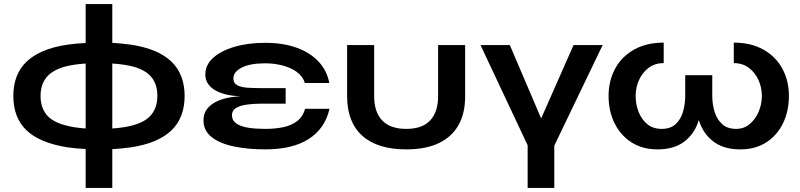

<svg xmlns="http://www.w3.org/2000/svg" viewBox="-20 -717 3906 937"><path d="M881 -249Q881 -196 865 -154Q849 -112 817 -81Q785 -50 735.5 -29Q686 -8 619 2Q577 8 528 11V200H398V10Q350 8 309 2Q241 -9 191.5 -29.5Q142 -50 109.5 -81Q77 -112 61 -154Q45 -196 45 -249Q45 -301 61 -343Q77 -385 109.5 -416Q142 -447 191.5 -468Q241 -489 309 -499Q350 -505 398 -507V-697H528V-508Q577 -505 619 -499Q686 -489 735.5 -468Q785 -447 817 -416Q849 -385 865 -343Q881 -301 881 -249ZM528 -90Q588 -94 630 -106Q692 -123 720 -159Q748 -195 748 -249Q748 -304 720 -339.5Q692 -375 630 -392Q588 -403 528 -407ZM178 -249Q178 -194 206 -158.5Q234 -123 297 -106Q339 -94 398 -90V-407Q339 -403 297 -392Q234 -374 206 -338.5Q178 -303 178 -249Z M1274 12Q1191 12 1122.5 -2Q1054 -16 1013.5 -47.5Q973 -79 973 -130Q973 -161 988.5 -182.5Q1004 -204 1030 -218Q1056 -232 1088.5 -239Q1121 -246 1155 -247Q1121 -248 1090 -254.5Q1059 -261 1034.5 -274Q1010 -287 996 -307Q982 -327 982 -354Q982 -400 1020 -434.5Q1058 -469 1124 -488.5Q1190 -508 1274 -508Q1362 -508 1428 -484Q1494 -460 1535 -416Q1576 -372 1587 -312H1468Q1457 -346 1427 -367Q1397 -388 1357 -398Q1317 -408 1274 -408Q1200 -408 1159.5 -387Q1119 -366 1119 -334Q1119 -311 1138 -301Q1157 -291 1187 -289Q1217 -287 1251 -287H1374V-211H1251Q1216 -211 1184 -206.5Q1152 -202 1132 -190Q1112 -178 1112 -155Q1112 -129 1134 -114Q1156 -99 1193 -93.5Q1230 -88 1274 -88Q1321 -88 1361 -96Q1401 -104 1429.5 -125.5Q1458 -147 1469 -186H1588Q1577 -137 1551 -100Q1525 -63 1485.5 -38Q1446 -13 1393 -0.5Q1340 12 1274 12Z M2250 -247Q2250 -163 2217 -105.5Q2184 -48 2120.5 -18Q2057 12 1963 12Q1822 12 1748 -54.5Q1674 -121 1674 -247V-497H1806V-247Q1806 -171 1845 -129.5Q1884 -88 1963 -88Q2041 -88 2079.5 -129.5Q2118 -171 2118 -247V-497H2250Z M2555 200V-8L2325 -497H2468L2621 -139L2779 -497H2921L2685 -6V200Z M3593 12Q3519 12 3470.5 -20Q3422 -52 3398 -110Q3394 -120 3390 -131Q3387 -120 3383 -110Q3359 -52 3311 -20Q3263 12 3189 12Q3115 12 3061.5 -22.5Q3008 -57 2979 -116Q2950 -175 2950 -249Q2950 -323 2982 -382Q3014 -441 3074.5 -475Q3135 -509 3219 -509V-409Q3176 -409 3145.5 -386Q3115 -363 3098.5 -326.5Q3082 -290 3082 -249Q3082 -208 3096.5 -171Q3111 -134 3139 -111Q3167 -88 3209 -88Q3252 -88 3277 -111Q3302 -134 3313 -171Q3324 -208 3324 -249V-350H3456V-249Q3456 -208 3467.5 -171Q3479 -134 3504.5 -111Q3530 -88 3573 -88Q3610 -88 3638 -111Q3666 -134 3682 -171Q3698 -208 3698 -249Q3698 -290 3681.5 -326.5Q3665 -363 3634.5 -386Q3604 -409 3561 -409V-509Q3645 -509 3705.5 -475Q3766 -441 3798 -382Q3830 -323 3830 -249Q3830 -175 3801.5 -116Q3773 -57 3720 -22.5Q3667 12 3593 12Z"/></svg>

Font: Syne Modified
Style: Bold
Weight: 700
Designer: Lucas Descroix
Foundry: Bonjour Monde
Version: Version 2.200